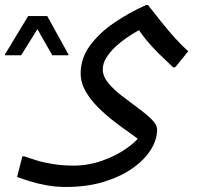

<svg xmlns="http://www.w3.org/2000/svg" viewBox="-88 -480 797 764"><path d="M173 264Q135 264 98.5 257.5Q62 251 31.5 241.5Q1 232 -20 224L1 142H9Q28 149 57 158Q86 167 124 173Q162 179 205 179Q263 179 318.5 159.5Q374 140 417 109.5Q460 79 480 46L477 86Q460 71 430 50Q400 29 366 3Q332 -23 302 -53Q272 -83 252.5 -117Q233 -151 233 -188Q233 -248 270 -298.5Q307 -349 366.5 -389.5Q426 -430 493 -460H501Q525 -429 553 -394Q581 -359 609 -328Q637 -297 661 -276L609 -212H601Q572 -239 543.5 -267Q515 -295 492 -323.5Q469 -352 454 -378L471 -363Q469 -362 453 -353Q437 -344 415 -329Q393 -314 371.5 -294Q350 -274 335.5 -251Q321 -228 321 -204Q321 -176 343 -149.5Q365 -123 397 -98.5Q429 -74 461 -50.5Q493 -27 515 -5.5Q537 16 537 36Q537 76 512 116Q487 156 439.5 189.5Q392 223 325 243.5Q258 264 173 264ZM120 -260 61 -364 -4 -260H-68V-264L24 -416H100L184 -264V-260Z"/></svg>

Font: Kufam
Style: Italic
Weight: 400
Italic angle: -11°
Designer: Artur Schmal
Foundry: Original Type
Version: Version 1.301; ttfautohint (v1.8.3)